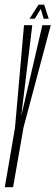

<svg xmlns="http://www.w3.org/2000/svg" viewBox="-23 -780 232 800"><path d="M-3 0H31.5L75 -249L188.5 -675H153.5L66.5 -301H66L111.5 -675H77L39.5 -247.5ZM100 -702H122L147 -743L159 -702H180L161 -760.5H137.5Z"/></svg>

Font: Anybody UltraCondensed ExtraLight
Style: Italic
Weight: 250
Width: 1
Italic angle: -10°
Version: Version 1.113;gftools[0.9.25]